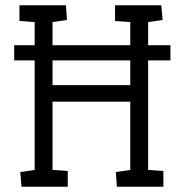

<svg xmlns="http://www.w3.org/2000/svg" viewBox="-20 -711 696 731"><path d="M34 -481V-539H629V-481ZM62 0 57 -56 112 -64V-627L54 -631V-691H231L235 -635L180 -627V-387H476V-627L418 -631V-691H594L599 -635L544 -627V-64L602 -60V0H425L421 -56L476 -64V-324H180V-64L238 -60V0Z"/></svg>

Font: Kreon Light
Style: Regular
Weight: 300
Designer: Julia Petretta
Foundry: Julia Petretta and Eli Heuer
Version: Version 2.002